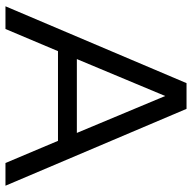

<svg xmlns="http://www.w3.org/2000/svg" viewBox="-20 -682 702 702"><g transform="rotate(90 331.0 -331.0)"><path d="M378 -662 659 0H576L495 -192H167L86 0H3L284 -662ZM196 -261H466L331 -584Z"/></g></svg>

Font: Questrial
Style: Regular
Weight: 400
Designer: Joe Prince
Foundry: Joe Prince
Version: Version 1.002